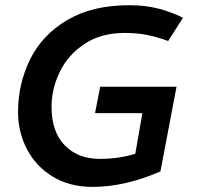

<svg xmlns="http://www.w3.org/2000/svg" viewBox="-20 -714 786 745"><path d="M338.8 11.2Q251.2 11.2 185.6 -28.1Q120 -67.5 85 -134.4Q50 -201.2 50 -278.8Q50 -387.5 96.2 -482.5Q142.5 -577.5 240 -635.6Q337.5 -693.8 481.2 -693.8Q542.5 -693.8 592.5 -681.2Q642.5 -668.8 690 -645L632.5 -555Q587.5 -571.2 548.8 -578.8Q510 -586.2 463.8 -586.2Q372.5 -586.2 308.1 -543.8Q243.8 -501.2 211.9 -435Q180 -368.8 180 -300Q180 -202.5 231.2 -150Q282.5 -97.5 367.5 -97.5Q441.2 -97.5 505 -117.5L532.5 -275H348.8L368.8 -377.5H665L602.5 -48.8Q465 11.2 338.8 11.2Z"/></svg>

Font: Cambay
Style: Bold Italic
Weight: 700
Italic angle: -11°
Designer: Pooja Saxena
Foundry: Pooja Saxena
Version: Version 1.006;PS 001.006;hotconv 1.0.70;makeotf.lib2.5.58329